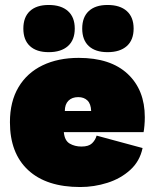

<svg xmlns="http://www.w3.org/2000/svg" viewBox="-20 -743 620 773"><path d="M303 10Q167 10 93.5 -58Q20 -126 20 -251Q20 -334 54.5 -392Q89 -450 151.5 -480Q214 -510 297 -510Q425 -510 494 -445.5Q563 -381 563 -271Q563 -255 561.5 -237.5Q560 -220 558 -211H237Q240 -177 260.5 -165Q281 -153 308 -153Q337 -153 350.5 -166Q364 -179 369 -197L554 -147Q543 -94 504.5 -59Q466 -24 412.5 -7Q359 10 303 10ZM241 -296H347Q346 -325 332 -338.5Q318 -352 295 -352Q270 -352 255.5 -337.5Q241 -323 241 -296ZM176 -723Q226 -723 253.5 -698.5Q281 -674 281 -628Q281 -582 253.5 -557.5Q226 -533 176 -533Q127 -533 100.5 -557.5Q74 -582 74 -628Q74 -674 100.5 -698.5Q127 -723 176 -723ZM413 -723Q463 -723 490.5 -698.5Q518 -674 518 -628Q518 -582 490.5 -557.5Q463 -533 413 -533Q364 -533 337.5 -557.5Q311 -582 311 -628Q311 -674 337.5 -698.5Q364 -723 413 -723Z"/></svg>

Font: Prodigy Sans Black
Style: Regular
Weight: 900
Designer: Wei Huang
Foundry: Wei Huang
Version: Version 1.003; ttfautohint (v1.8.3)